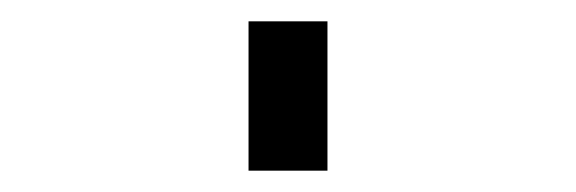

<svg xmlns="http://www.w3.org/2000/svg" viewBox="-20 60 540 180"><path d="M213 220V80H287V220Z"/></svg>

Font: Iosevka Curly Slab
Style: Regular
Weight: 400
Monospace: yes
Designer: Belleve Invis
Foundry: Belleve Invis
Version: Version 22.1.2; ttfautohint (v1.8.4)